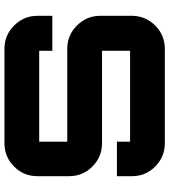

<svg xmlns="http://www.w3.org/2000/svg" viewBox="31 -791 760 862"><g transform="rotate(-90 411.0 -360.0)"><path d="M771 -572V-505H614V-564H206V-438H623Q684 -438 727.5 -394.5Q771 -351 771 -290V-148Q771 -87 727.5 -43.5Q684 0 623 0H199Q138 0 94.5 -43Q51 -86 51 -148V-215H206V-156H614V-282H199Q138 -282 94.5 -325Q51 -368 51 -430V-572Q51 -634 94.5 -677Q138 -720 199 -720H623Q684 -720 727.5 -676.5Q771 -633 771 -572Z"/></g></svg>

Font: Orbitron
Style: Black
Weight: 900
Designer: Matt McInerney
Foundry: Matt McInerney
Version: 1.000